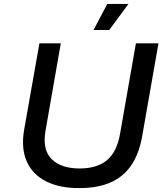

<svg xmlns="http://www.w3.org/2000/svg" viewBox="-20 -950 845 979"><path d="M387 9Q285 10 215.5 -25Q146 -60 116.5 -126.5Q87 -193 103 -288L181 -729H290L212 -283Q195 -185 244.5 -137.5Q294 -90 390 -91Q477 -92 526.5 -134Q576 -176 592 -267L673 -729H788L704 -250Q680 -119 602 -55Q524 9 387 9ZM457 -797 527 -930H635L537 -797Z"/></svg>

Font: Hubot Sans Medium
Style: Italic
Weight: 500
Italic angle: -10°
Designer: Deni Anggara
Foundry: GitHub
Version: Version 1.001; ttfautohint (v1.8.4.7-5d5b);gftools[0.9.31]